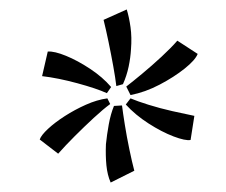

<svg xmlns="http://www.w3.org/2000/svg" viewBox="-20 -711 477 406"><path d="M103 -386 64 -416Q67 -425 81.5 -438.5Q96 -452 117 -465.5Q138 -479 161.5 -489.5Q185 -500 207 -503L213 -491Q198 -480 178 -461.5Q158 -443 138 -423Q118 -403 103 -386ZM214 -325Q207 -341 205 -361.5Q203 -382 204 -406Q206 -426 210 -448Q214 -470 221 -487L238 -488Q240 -472 244 -447Q248 -422 253.5 -395.5Q259 -369 264 -350ZM206 -514Q184 -524 143.5 -535Q103 -546 69 -550L81 -602Q95 -603 119.5 -593Q144 -583 170.5 -565.5Q197 -548 215 -527ZM256 -510 247 -528Q260 -538 280.5 -555Q301 -572 321.5 -591Q342 -610 355 -625L398 -597Q393 -584 370.5 -566Q348 -548 317.5 -532Q287 -516 256 -510ZM226 -529Q224 -546 219.5 -571Q215 -596 209.5 -622.5Q204 -649 199 -669L248 -691Q253 -675 256 -653.5Q259 -632 257 -607Q256 -589 252 -570Q248 -551 240 -533ZM383 -415Q372 -413 347 -422.5Q322 -432 294 -450Q266 -468 246 -490L256 -503Q270 -497 294 -489.5Q318 -482 344.5 -476Q371 -470 391 -466Z"/></svg>

Font: Ancizar Sans Thin
Style: Italic
Weight: 100
Italic angle: -4°
Designer: Cesar Puertas, Viviana Monsalve, Julian Moncada, Julian Prieto, Jose Castro, Mariel Hernandez, Felipe Aragon, Sara Alarc
Version: Version 8.100